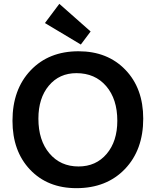

<svg xmlns="http://www.w3.org/2000/svg" viewBox="-20 -971 811 1000"><path d="M401 -739 214 -851 289 -951 452 -807ZM378 9Q228 9 136.5 -87.5Q45 -184 45 -342Q45 -505 139.5 -604.5Q234 -704 389 -704Q540 -704 633 -607.5Q726 -511 726 -353Q726 -190 630.5 -90.5Q535 9 378 9ZM389 -104Q480 -104 535.5 -169.5Q591 -235 591 -342Q591 -455 533 -522.5Q475 -590 378 -590Q289 -590 234.5 -525Q180 -460 180 -353Q180 -240 237.5 -172Q295 -104 389 -104Z"/></svg>

Font: Cantarell
Style: Bold
Weight: 700
Designer: Dave Crossland, Nikolaus Waxweiler, Florian Fecher, Jacques Le Bailly, Eben Sorkin, Alexei Vanyashin, Alexios Zavras, Em
Version: Version 0.303